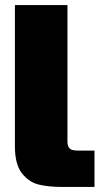

<svg xmlns="http://www.w3.org/2000/svg" viewBox="-20 -740 415 760"><path d="M247 -720V-181Q247 -161 255.5 -152.5Q264 -144 288 -144H354V0H226Q172 0 133 -9.5Q94 -19 66.5 -54.5Q39 -90 39 -161V-720Z"/></svg>

Font: Aspekta 1000
Style: Regular
Weight: 1000
Designer: Ivo Dolenc
Version: Version 2.000